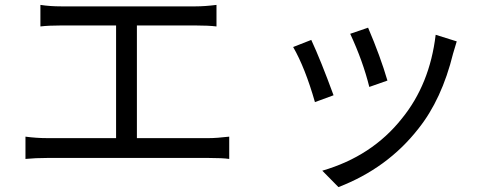

<svg xmlns="http://www.w3.org/2000/svg" viewBox="-20 -689 2040 784"><path d="M833 -125Q864 -125 916 -131V-40Q889 -44 833 -44H172Q125 -44 84 -40V-131Q129 -125 172 -125H454V-585H229Q178 -585 145 -581V-669Q184 -663 229 -663H779Q816 -663 864 -669V-581Q831 -585 779 -585H539V-125Z M1483 -576Q1533 -459 1562 -360L1488 -334Q1462 -439 1410 -551ZM1845 -520 1830 -470Q1784 -283 1688 -163Q1562 -2 1362 75L1296 8Q1499 -51 1621 -205Q1735 -345 1759 -547ZM1251 -526Q1290 -442 1342 -300L1266 -272Q1226 -412 1177 -497Z"/></svg>

Font: Source Han Sans K Regular
Style: Regular
Weight: 400
Designer: Ryoko NISHIZUKA  (kana & ideographs); Paul D. Hunt (Latin, Greek & Cyrillic); Wenlong ZHANG  (bopomofo); Sandoll Communi
Foundry: Adobe Systems Incorporated
Version: Version 1.00 July 18, 2014, initial release